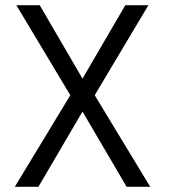

<svg xmlns="http://www.w3.org/2000/svg" viewBox="-20 -723 650 740"><path d="M37 -3 251 -356 43 -703H133L298 -420L463 -703H552L345 -356L559 -3H468L298 -293L128 -3Z"/></svg>

Font: Haskoy
Style: Regular
Weight: 400
Designer: Ertekin Erdin
Foundry: Ertekin Erdin
Version: Version 1.500